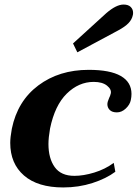

<svg xmlns="http://www.w3.org/2000/svg" viewBox="-20 -814 605 844"><path d="M301 -623 447 -756Q491 -794 523 -794Q544 -794 554.5 -783.5Q565 -773 565 -758Q565 -751 564 -748Q560 -728 544.5 -712Q529 -696 499 -680L320 -584ZM25 -186Q25 -210 32 -248Q57 -370 148.5 -438.5Q240 -507 370 -507Q464 -507 511 -480Q558 -453 558 -401Q558 -388 555 -374Q551 -354 533 -337Q515 -320 494 -320Q473 -320 462.5 -330.5Q452 -341 452 -356Q452 -366 460 -384Q464 -391 467 -403Q471 -421 450.5 -437.5Q430 -454 392 -454Q326 -454 273.5 -402.5Q221 -351 200 -249Q193 -209 193 -181Q193 -118 220.5 -79.5Q248 -41 307 -41Q347 -41 394.5 -55.5Q442 -70 480 -98L487 -59Q447 -29 386.5 -9.5Q326 10 258 10Q146 10 85.5 -42.5Q25 -95 25 -186Z"/></svg>

Font: Trirong ExtraBold
Style: Italic
Weight: 800
Italic angle: -12°
Designer: Katatrad Team
Foundry: CadsonDemak
Version: Version 1.001